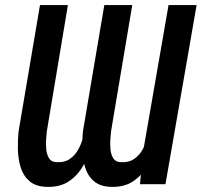

<svg xmlns="http://www.w3.org/2000/svg" viewBox="-20 -731 800 762"><path d="M546.4 -120.6 648.9 -710.9H760.3L636.7 0H535.6ZM578.6 -244.6 617.2 -246.1Q612.3 -204.6 600.3 -159.4Q588.4 -114.3 566.4 -75.2Q544.4 -36.1 509.5 -12.2Q474.6 11.7 422.4 10.7Q377.9 9.8 352.8 -12Q327.6 -33.7 317.4 -67.9Q307.1 -102.1 306.4 -140.1Q305.7 -178.2 309.6 -212.4L394 -710.9H504.9L420.9 -210.9Q419.4 -198.7 418 -178.7Q416.5 -158.7 418.5 -138.2Q420.4 -117.7 429.4 -103Q438.5 -88.4 458.5 -87.4Q490.7 -85.4 512.2 -100.1Q533.7 -114.7 546.9 -139.4Q560.1 -164.1 567.4 -192.1Q574.7 -220.2 578.6 -244.6ZM321.8 -245.6 360.4 -247.1Q355.5 -204.6 344 -159.4Q332.5 -114.3 311 -75.2Q289.6 -36.1 254.6 -12.2Q219.7 11.7 167.5 10.7Q122.6 9.8 97.4 -11.7Q72.3 -33.2 62 -66.9Q51.8 -100.6 51 -139.2Q50.3 -177.7 54.2 -212.4L138.7 -710.9H249.5L166 -210.9Q164.6 -198.7 163.1 -178.7Q161.6 -158.7 163.6 -138.2Q165.5 -117.7 174.6 -103Q183.6 -88.4 203.6 -87.4Q235.8 -85.4 257.3 -100.3Q278.8 -115.2 291.7 -139.6Q304.7 -164.1 311.8 -192.6Q318.8 -221.2 321.8 -245.6Z"/></svg>

Font: Roboto Condensed Medium
Style: Italic
Weight: 500
Italic angle: -12°
Designer: Christian Robertson
Foundry: Google
Version: Version 3.0; 2020